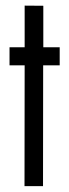

<svg xmlns="http://www.w3.org/2000/svg" viewBox="-20 -649 239 669"><path d="M65.4 -0.5 65.9 -421.4H13.2V-484.4H65.9V-629.4L130.9 -628.9V-484.4H188V-421.4H130.4L129.9 -0.5Z"/></svg>

Font: Fibel Vienna LRS
Style: Regular
Weight: 400
Designer: Peter Wiegel
Foundry: Peter Wioegel
Version: Version 000.000